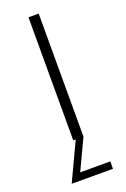

<svg xmlns="http://www.w3.org/2000/svg" viewBox="-162 -701 624 953"><g transform="rotate(-20 150.0 -225.0)"><path d="M123 0H136L42 200H260V161H101L177 0V-650H123Z"/></g></svg>

Font: Grotesk 01 Extrafine
Style: Bold
Weight: 400
Designer: Frank Adebiaye, contributions by Jérémy Landes, Ariel Martín Pérez
Foundry: Velvetyne Type Foundry
Version: Version 3.000;Glyphs 3.1.2 (3150)